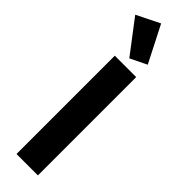

<svg xmlns="http://www.w3.org/2000/svg" viewBox="-329 -970 964 964"><g transform="rotate(45 153.0 -488.5)"><path d="M4 -916 127 -977 226 -783 138 -740ZM77 0H229V-698H77Z"/></g></svg>

Font: Plexus Sans Bold
Style: Regular
Weight: 700
Version: Version 2.001;PS 002.001;hotconv 1.0.70;makeotf.lib2.5.58329